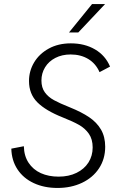

<svg xmlns="http://www.w3.org/2000/svg" viewBox="-20 -921 598 950"><path d="M36 -185.5 98 -197.5Q99 -149.5 121.5 -115.5Q144 -81.5 182.2 -64.2Q220.5 -47 270 -47Q320.5 -47 358.8 -65.8Q397 -84.5 417.8 -117.2Q438.5 -150 438.5 -191.5Q438.5 -232 419.8 -259Q401 -286 371 -303Q341 -320 290.5 -340Q206 -373.5 164.8 -414.8Q123.5 -456 123.5 -520Q123.5 -570 149 -612.5Q174.5 -655 221.5 -680.8Q268.5 -706.5 330.5 -706.5Q399 -706.5 450.2 -676.5Q501.5 -646.5 524.5 -591.5L472.5 -564Q454 -606.5 416.8 -629Q379.5 -651.5 329.5 -651.5Q287 -651.5 254 -634.5Q221 -617.5 203 -588Q185 -558.5 185 -522.5Q185 -487.5 201.8 -464.2Q218.5 -441 246.8 -425.5Q275 -410 326.5 -389.5Q383.5 -366.5 421.2 -341Q459 -315.5 479.8 -279.8Q500.5 -244 500.5 -195Q500.5 -134.5 470 -88.2Q439.5 -42 385.8 -16.5Q332 9 264.5 9Q198.5 9 147 -15Q95.5 -39 66.5 -83Q37.5 -127 36 -185.5ZM435.5 -901H500L367.5 -760.5H321.5Z"/></svg>

Font: HK Grotesk Light
Style: Italic
Weight: 300
Italic angle: -16°
Designer: Alfredo Marco Pradil
Foundry: Hanken Design Co.
Version: Version 3.001